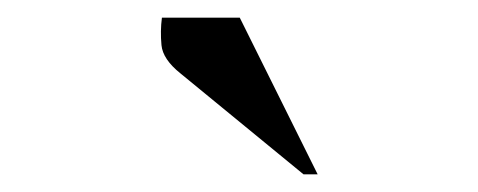

<svg xmlns="http://www.w3.org/2000/svg" viewBox="-20 -727 540 217"><path d="M323 -530 184 -644Q164 -660 162.5 -676Q161 -692 163 -707H251L339 -530Z"/></svg>

Font: Spectral SemiBold
Style: Italic
Weight: 600
Italic angle: -10°
Designer: Jean-Baptiste Levee
Foundry: Production Type
Version: Version 2.001